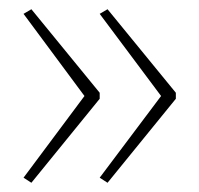

<svg xmlns="http://www.w3.org/2000/svg" viewBox="-20 -487 432 416"><path d="M361 -273V-286L213 -467L196 -457L329 -279L196 -102L213 -91ZM196 -273V-286L48 -467L31 -457L163 -279L31 -102L48 -91Z"/></svg>

Font: Noto Sans Sinhala UI SemiCondensed Thin
Style: Regular
Weight: 100
Width: 4
Designer: Jelle Bosma - Monotype Design Team
Foundry: Monotype Imaging Inc.
Version: Version 2.006